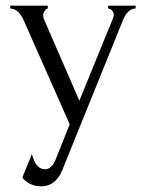

<svg xmlns="http://www.w3.org/2000/svg" viewBox="-20 -440 514 675"><path d="M411 -366 205 143Q181 215 125 215Q99 215 80 203Q61 191 59 183L92 102Q96 116 102 129Q116 155 138 155Q162 155 176 120L225 -3L64 -367Q45 -410 16 -410V-420H148V-410Q143 -410 137.5 -402.5Q132 -395 132 -385Q132 -376 136 -369L259 -86L377 -375Q380 -382 380 -388Q380 -397 373.5 -403.5Q367 -410 360 -410V-420H457V-410Q428 -410 411 -366Z"/></svg>

Font: Forum
Style: Regular
Weight: 400
Designer: Denis Masharov
Foundry: Denis Masharov
Version: Version 1.000